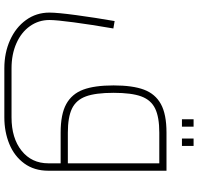

<svg xmlns="http://www.w3.org/2000/svg" viewBox="-34 -634 934 907"><g transform="rotate(90 433.5 -181.0)"><path d="M787 -500V58Q787 125 752.5 172Q718 219 660.5 242.5Q603 266 535 266H303Q230 266 170 239Q110 212 75 163.5Q40 115 40 53Q40 15 52 -74Q64 -163 80 -255L115 -249Q97 -145 86 -62Q75 21 75 53Q75 104 104 145Q133 186 185 209Q237 232 303 232H535Q633 232 692.5 184.5Q752 137 752 58V0H607Q520 0 472 -26.5Q424 -53 404 -106.5Q384 -160 384 -250Q384 -340 404 -393.5Q424 -447 472 -473.5Q520 -500 607 -500ZM752 -34V-466H607Q534 -466 493.5 -446.5Q453 -427 436 -381Q419 -335 419 -250Q419 -165 436 -119Q453 -73 493.5 -53.5Q534 -34 607 -34ZM544 -628H579V-573H544ZM635 -628H670V-573H635Z"/></g></svg>

Font: Cairo ExtraLight
Style: Regular
Weight: 275
Designer: Mohamed Gaber, Accademia di Belle Arti di Urbino and others
Foundry: Kief Type Foundry, Accademia di Belle Arti di Urbino and others
Version: Version 3.011